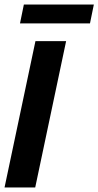

<svg xmlns="http://www.w3.org/2000/svg" viewBox="-20 -825 433 845"><path d="M68 -722 85 -805H393L376 -722ZM0 0 136 -644H271L135 0Z"/></svg>

Font: Kanit Medium
Style: Italic
Weight: 500
Italic angle: -12°
Designer: Katatrad Team
Foundry: CadsonDemak
Version: Version 2.000; ttfautohint (v1.8.3)